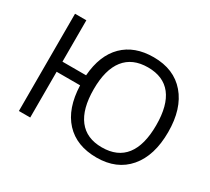

<svg xmlns="http://www.w3.org/2000/svg" viewBox="-133 -898 1241 1134"><g transform="rotate(30 487.5 -331.5)"><path d="M917.5 -332.5Q917.5 -171.9 840.1 -81.3Q762.7 9.3 625 9.3Q488.3 9.3 411.1 -74Q334 -157.2 328.6 -312H168.5V0H91.3V-663.1H168.5V-380.9H329.6Q340.3 -522 416.7 -597.7Q493.2 -673.3 623 -673.3Q762.2 -673.3 839.8 -582.5Q917.5 -491.7 917.5 -332.5ZM409.7 -332.5Q409.7 -198.2 463.6 -128.4Q517.6 -58.6 622.1 -58.6Q728.5 -58.6 782.2 -127.9Q835.9 -197.3 835.9 -332.5Q835.9 -467.8 782.5 -536.1Q729 -604.5 624 -604.5Q518.6 -604.5 464.1 -535.4Q409.7 -466.3 409.7 -332.5Z"/></g></svg>

Font: Bpm'online Open Sans
Style: Regular
Weight: 400
Foundry: Ascender Corporation
Version: Version 1.10